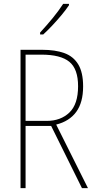

<svg xmlns="http://www.w3.org/2000/svg" viewBox="-20 -971 496 991"><path d="M197 -714Q265 -714 312 -697Q359 -680 384 -638.5Q409 -597 409 -525Q409 -442 373.5 -393.5Q338 -345 270 -328L434 0H403L244 -321H112V0H86V-714ZM193 -689H112V-347H221Q293 -347 338 -390Q383 -433 383 -526Q383 -615 338 -652Q293 -689 193 -689ZM336 -944Q320 -920 297 -892.5Q274 -865 249.5 -839Q225 -813 203 -793H187V-803Q221 -840 251.5 -877Q282 -914 306 -951H336Z"/></svg>

Font: Noto Sans Telugu Condensed Thin
Style: Regular
Weight: 100
Width: 3
Designer: Jelle Bosma - Monotype Design Team
Foundry: Monotype Imaging Inc.
Version: Version 2.005; ttfautohint (v1.8.4.7-5d5b)